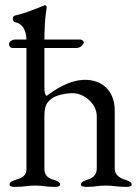

<svg xmlns="http://www.w3.org/2000/svg" viewBox="-20 -725 537 748"><path d="M427 -68V-294C427 -372 377 -414 312 -414C249 -414 192 -374 161 -351C156 -357 153 -362 153 -388V-538H275C290 -538 299 -544 306 -557C309 -564 300 -571 293 -571H153C154 -670 162 -686 162 -698C160 -701 159 -705 155 -705C155 -705 154 -704 153 -704C121 -692 88 -676 37 -664C33 -663 30 -658 30 -652C30 -646 33 -640 38 -639C70 -632 82 -605 83 -571H39C27 -571 15 -562 15 -553C15 -547 20 -538 29 -538H83V-65C83 -38 60 -30 40 -24C29 -20 17 -16 17 -6C17 2 30 3 37 3H40C79 3 83 -2 118 -2C153 -2 152 3 191 3H194C202 3 214 2 214 -6C214 -16 202 -20 191 -24C171 -30 154 -38 153 -65V-268C153 -309 159 -323 180 -340C199 -355 238 -362 263 -362C306 -362 357 -323 357 -272V-68C357 -41 338 -30 318 -24C307 -20 295 -16 295 -6C295 2 308 3 315 3H318C357 3 357 -2 392 -2C427 -2 431 3 470 3H473C480 3 493 2 493 -6C493 -16 481 -20 470 -24C450 -30 427 -41 427 -68Z"/></svg>

Font: EB Garamond 12
Style: Regular
Weight: 400
Version: Version 0.016+